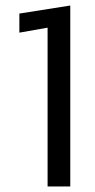

<svg xmlns="http://www.w3.org/2000/svg" viewBox="-20 -674 344 694"><path d="M152 0V-574L50 -556V-625L234 -654V0Z"/></svg>

Font: Kanit Light
Style: Regular
Weight: 300
Designer: Katatrad Team
Foundry: CadsonDemak
Version: Version 2.000; ttfautohint (v1.8.3)